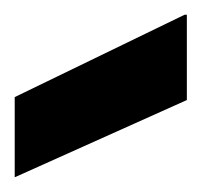

<svg xmlns="http://www.w3.org/2000/svg" viewBox="-20 -780 274 261"><path d="M0 -539V-648L231 -760H234V-644Z"/></svg>

Font: DM Sans 9pt 36pt Black
Style: Regular
Weight: 900
Version: Version 4.004;gftools[0.9.30]